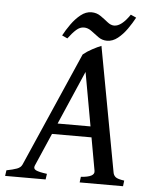

<svg xmlns="http://www.w3.org/2000/svg" viewBox="-71 -779 647 823"><g transform="rotate(5 253.0 -367.5)"><path d="M186.5 -243.2H328.1L286.6 -474.1ZM336.4 -196.8H166.5L105 -55.2Q99.1 -41.5 112.3 -35.2Q125.5 -28.8 159.7 -24.4L156.2 0H-18.1L-14.6 -24.4Q13.2 -29.8 29.8 -35.9Q46.4 -42 52.2 -55.2L267.6 -547.4Q283.7 -561 306.2 -573Q328.6 -585 344.7 -591.3L443.8 -55.2Q445.8 -43 454.8 -35.6Q463.9 -28.3 492.2 -24.4L489.3 0H302.7L305.7 -24.4Q367.2 -28.3 361.8 -55.2ZM482.4 -724.6Q469.7 -700.7 451.9 -675.3Q434.1 -649.9 412.4 -632.6Q390.6 -615.2 366.2 -615.2Q345.2 -615.2 328.6 -627.2Q312 -639.2 296.4 -651.1Q280.8 -663.1 263.2 -663.1Q246.1 -663.1 230.5 -649.2Q214.8 -635.3 196.3 -610.4L172.9 -621.1Q185.5 -645 203.6 -670.4Q221.7 -695.8 243.7 -713.4Q265.6 -731 290 -731Q312 -731 329.3 -719Q346.7 -707 361.6 -694.8Q376.5 -682.6 391.1 -682.6Q422.9 -682.6 458.5 -735.4Z"/></g></svg>

Font: Dai Banna SIL
Style: Italic
Weight: 400
Italic angle: -11°
Designer: Victor Gaultney
Foundry: SIL International
Version: Version 4.000